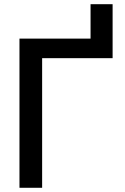

<svg xmlns="http://www.w3.org/2000/svg" viewBox="-20 -890 591 910"><path d="M72.3 -707H409.2V-870.1H513.7V-614.3H179.7V0H72.3Z"/></svg>

Font: Pretendard GOV Medium
Style: Regular
Weight: 500
Designer: Base glyphs from Inter by Rasmus Andersson; Hangeul glyphs from Noto Sans CJK(Source Han Sans) by Jang Soo-young and Kan
Foundry: Kil Hyung-jin
Version: Version 1.309